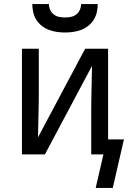

<svg xmlns="http://www.w3.org/2000/svg" viewBox="-20 -760 640 945"><path d="M300 -600Q280 -600 259.5 -603Q239 -606 220.5 -613Q202 -620 185.5 -633Q169 -646 158.5 -663Q148 -680 143.5 -700Q139 -720 139 -740H221Q221 -725 227 -711.5Q233 -698 244.5 -689Q256 -680 270.5 -677Q285 -674 300 -674Q315 -674 329.5 -677Q344 -680 355.5 -689Q367 -698 373 -711.5Q379 -725 379 -740H461Q461 -720 456.5 -700Q452 -680 441.5 -663Q431 -646 414.5 -633Q398 -620 379.5 -613Q361 -606 340.5 -603Q320 -600 300 -600ZM535 165H451L489 0H429V-208Q429 -265 430.5 -322Q432 -379 433 -436L201 0H88V-520H171V-312Q171 -255 169.5 -198Q168 -141 167 -84L399 -520H512V-74H590Z"/></svg>

Font: Bmono
Style: Regular
Weight: 400
Monospace: yes
Designer: Belleve Invis
Foundry: Belleve Invis
Version: Version 11.2.2; ttfautohint (v1.8.2)